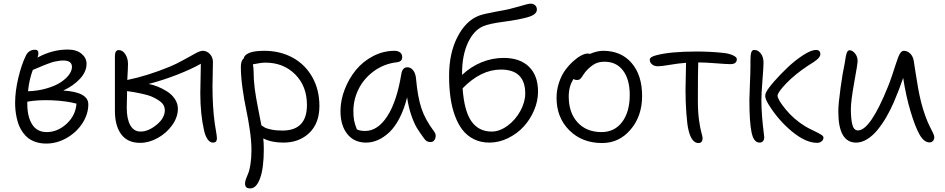

<svg xmlns="http://www.w3.org/2000/svg" viewBox="-20 -773 5186 1054"><path d="M233.9 15.1Q204.1 15.1 179.2 7.3Q154.3 -0.5 137 -13.4Q119.6 -26.4 106.2 -44.9Q92.8 -63.5 84.7 -83Q76.7 -102.5 71.8 -125.5Q66.9 -148.4 64.9 -168.2Q63 -188 63 -209Q63 -272 80.6 -345.5Q98.1 -418.9 122.1 -467.8Q137.7 -500 172.9 -500Q190.9 -500 190.9 -480Q190.9 -471.7 186 -457Q266.6 -501 352.1 -501Q399.9 -501 427.5 -478Q455.1 -455.1 455.1 -422.9Q455.1 -379.4 419.2 -340.6Q383.3 -301.8 327.1 -275.9Q464.8 -267.6 464.8 -200.2Q464.8 -146.5 432.4 -96.4Q399.9 -46.4 346.2 -15.6Q292.5 15.1 233.9 15.1ZM327.1 -440.9Q314.9 -440.9 301.3 -438.7Q287.6 -436.5 277.6 -434.3Q267.6 -432.1 249.8 -425.5Q231.9 -418.9 223.9 -415.8Q215.8 -412.6 192.4 -402.6Q168.9 -392.6 160.2 -389.2Q140.1 -336.4 133.8 -272Q188.5 -273.9 235.1 -287.4Q281.7 -300.8 311.5 -320.1Q341.3 -339.4 358.2 -361.8Q375 -384.3 375 -405.8Q375 -440.9 327.1 -440.9ZM129.9 -202.1Q129.9 -132.3 156.5 -90.1Q183.1 -47.9 236.8 -47.9Q295.9 -47.9 345.5 -93.3Q395 -138.7 399.9 -204.1Q342.8 -219.2 265.6 -222.4Q188.5 -225.6 129.9 -214.8Z M749.5 11.2Q680.2 11.2 645.5 -35.6Q610.8 -82.5 610.8 -165V-464.8Q610.8 -498 631.8 -498Q653.8 -498 668.2 -474.9Q682.6 -451.7 682.6 -422.9Q682.6 -398.4 678.7 -334Q789.1 -356.4 912.6 -407.2Q950.2 -422.9 990.7 -445.6Q1031.2 -468.3 1055.2 -481.2Q1079.1 -494.1 1092.8 -494.1Q1115.7 -494.1 1132.3 -476.3Q1148.9 -458.5 1148.9 -432.1Q1148.9 -407.2 1147.7 -364.3Q1146.5 -321.3 1146.5 -300.8Q1146.5 -186 1158.7 -97.2Q1160.2 -87.4 1163.3 -68.1Q1166.5 -48.8 1168.7 -34.9Q1170.9 -21 1170.9 -14.2Q1170.9 9.8 1148.9 9.8Q1132.3 9.8 1119.6 -8.5Q1106.9 -26.9 1100.6 -55.2Q1079.6 -146 1079.6 -261.2Q1079.6 -299.8 1082.5 -422.9Q1031.7 -394 953.9 -363.5Q876 -333 795.9 -312Q818.8 -308.1 844.2 -298.1Q869.6 -288.1 896 -271.7Q922.4 -255.4 939.5 -230.2Q956.5 -205.1 956.5 -175.8Q956.5 -130.4 925.8 -86.7Q895 -43 846.7 -15.9Q798.3 11.2 749.5 11.2ZM675.8 -182.1Q675.8 -119.6 695.3 -85.2Q714.8 -50.8 751.5 -50.8Q794.4 -50.8 839.6 -87.9Q884.8 -125 884.8 -168Q884.8 -193.8 865.2 -211.2Q845.7 -228.5 809.6 -244.1Q795.4 -250.5 755.6 -259.3Q715.8 -268.1 677.7 -272.9Q675.8 -215.3 675.8 -182.1Z M1354 261.2Q1338.9 261.2 1332 254.9Q1325.2 248.5 1325.2 232.9Q1325.2 222.7 1330.6 208.3Q1335.9 193.8 1342.8 178.2Q1349.6 162.6 1355 128.4Q1360.4 94.2 1360.4 49.8Q1360.4 2.4 1351.3 -59.6Q1342.3 -121.6 1331.3 -172.6Q1320.3 -223.6 1311.3 -288.3Q1302.2 -353 1302.2 -405.8Q1302.2 -440.4 1317.4 -451.2Q1320.3 -470.7 1347.9 -482.4Q1375.5 -494.1 1430.2 -494.1Q1516.6 -494.1 1585.2 -457.3Q1653.8 -420.4 1693.6 -351.1Q1733.4 -281.7 1733.4 -190.9Q1733.4 -96.7 1678.2 -43.5Q1623 9.8 1535.2 9.8Q1470.2 9.8 1425.3 -13.2Q1428.2 15.1 1428.2 45.9Q1428.2 148.9 1408 205.1Q1387.7 261.2 1354 261.2ZM1372.1 -383.8Q1372.1 -334 1378.4 -285.9Q1384.8 -237.8 1397.9 -172.4Q1411.1 -106.9 1415 -85Q1427.2 -76.2 1435.5 -71.8Q1443.8 -67.4 1469.5 -61.8Q1495.1 -56.2 1530.3 -56.2Q1665 -56.2 1665 -196.8Q1665 -299.8 1600.6 -364.5Q1536.1 -429.2 1437 -429.2Q1413.6 -429.2 1368.2 -419.9Q1372.1 -400.4 1372.1 -383.8Z M1989.3 9.8Q1924.3 9.8 1886.7 -37.1Q1849.1 -84 1849.1 -163.1Q1849.1 -221.7 1871.8 -281Q1894.5 -340.3 1932.9 -387.7Q1971.2 -435.1 2027.6 -464.6Q2084 -494.1 2146 -494.1Q2164.6 -494.1 2176.3 -485.1Q2188 -476.1 2188 -460Q2188 -434.1 2158.2 -431.2Q2087.9 -422.9 2032.7 -382.6Q1977.5 -342.3 1948.7 -284.4Q1919.9 -226.6 1919.9 -163.1Q1919.9 -133.8 1923.8 -112.3Q1927.7 -90.8 1939 -63Q1954.6 -54.2 1984.9 -54.2Q2053.7 -54.2 2106.2 -135.3Q2158.7 -216.3 2183.1 -367.2Q2189.5 -403.8 2216.3 -403.8Q2235.8 -403.8 2249 -385.7Q2262.2 -367.7 2264.2 -337.9Q2272.9 -240.2 2293.5 -178.2Q2314 -116.2 2363.3 -50.8Q2376.5 -33.7 2369.4 -13.4Q2362.3 6.8 2344.2 6.8Q2331.1 6.8 2323 2Q2314.9 -2.9 2307.1 -14.2Q2282.7 -47.4 2268.1 -71.5Q2253.4 -95.7 2238 -139.9Q2222.7 -184.1 2214.8 -238.8Q2198.7 -173.8 2173.1 -124.5Q2147.5 -75.2 2116.9 -46.6Q2086.4 -18.1 2054.4 -4.2Q2022.5 9.8 1989.3 9.8Z M2666.5 9.8Q2619.6 9.8 2582.3 -8.5Q2544.9 -26.9 2519.5 -59.3Q2494.1 -91.8 2477.3 -137.9Q2460.4 -184.1 2452.9 -238.3Q2445.3 -292.5 2445.3 -356Q2445.3 -481.4 2491.5 -570.6Q2537.6 -659.7 2609.4 -687Q2633.3 -696.3 2696.5 -707.8Q2759.8 -719.2 2775.4 -723.1Q2798.3 -728.5 2825.9 -736.6Q2853.5 -744.6 2869.1 -748.8Q2884.8 -752.9 2893.6 -752.9Q2907.2 -752.9 2917.2 -744.4Q2927.2 -735.8 2927.2 -720.2Q2927.2 -692.4 2875.5 -678.2Q2828.1 -664.6 2746.3 -653.8Q2664.6 -643.1 2632.3 -628.9Q2580.1 -606.4 2548.3 -537.4Q2516.6 -468.3 2516.6 -372.1V-361.8Q2564 -406.7 2623 -430.9Q2682.1 -455.1 2744.6 -455.1Q2834.5 -455.1 2884 -406.5Q2933.6 -357.9 2933.6 -270Q2933.6 -218.8 2912.1 -168Q2890.6 -117.2 2854.7 -78.1Q2818.8 -39.1 2769 -14.6Q2719.2 9.8 2666.5 9.8ZM2729.5 -391.1Q2619.6 -391.1 2519.5 -288.1Q2528.3 -163.1 2568.1 -106.9Q2607.9 -50.8 2678.7 -50.8Q2723.1 -50.8 2766.6 -83Q2810.1 -115.2 2836.7 -164.1Q2863.3 -212.9 2863.3 -259.8Q2863.3 -391.1 2729.5 -391.1Z M3285.2 12.2Q3175.8 12.2 3105.5 -57.6Q3035.2 -127.4 3035.2 -235.8Q3035.2 -279.3 3048.8 -319.8Q3062.5 -360.4 3083 -388.2Q3103.5 -416 3127.2 -437.3Q3150.9 -458.5 3171.4 -468.8Q3191.9 -479 3205.1 -479Q3212.4 -479 3218.3 -477.1Q3258.3 -494.1 3291 -494.1Q3389.6 -494.1 3447.3 -427.2Q3504.9 -360.4 3504.9 -246.1Q3504.9 -135.7 3441.9 -61.8Q3378.9 12.2 3285.2 12.2ZM3102.1 -243.2Q3102.1 -153.8 3150.9 -100.8Q3199.7 -47.9 3282.2 -47.9Q3353.5 -47.9 3395.3 -103.3Q3437 -158.7 3437 -252Q3437 -336.9 3400.4 -385.5Q3363.8 -434.1 3299.3 -434.1Q3268.1 -434.1 3247.6 -423.6Q3227.1 -413.1 3204.1 -390.1Q3191.9 -377.9 3182.1 -362.3Q3172.4 -346.7 3166 -340.3Q3159.7 -334 3147.9 -334Q3134.8 -334 3128.9 -339.8Q3102.1 -300.8 3102.1 -243.2Z M3814 12.2Q3776.9 12.2 3759.8 -58.1Q3752.4 -86.9 3747.8 -150.9Q3743.2 -214.8 3743.2 -277.8Q3743.2 -314 3746.1 -428.2Q3704.1 -425.3 3657.5 -417.2Q3610.8 -409.2 3591.8 -409.2Q3571.8 -409.2 3559.3 -419.7Q3546.9 -430.2 3546.9 -444.8Q3546.9 -460.4 3581.1 -469.2Q3658.2 -490.2 3804.2 -490.2Q3877.4 -490.2 3947.8 -482.9Q3981.9 -479.5 4003.4 -469.5Q4024.9 -459.5 4024.9 -448.2Q4024.9 -420.9 3988.8 -420.9Q3968.8 -420.9 3910.9 -425.5Q3853 -430.2 3818.8 -430.2H3813Q3811 -376 3811 -222.2Q3811 -157.2 3817.6 -111.6Q3824.2 -65.9 3830.6 -44.2Q3836.9 -22.5 3836.9 -15.1Q3836.9 12.2 3814 12.2Z M4466.3 11.2Q4402.8 11.2 4327.1 -51.5Q4251.5 -114.3 4198.7 -200.2Q4180.7 -230 4180.7 -246.1Q4180.7 -257.8 4186.5 -268.1Q4197.3 -289.1 4230.7 -327.1Q4264.2 -365.2 4304.9 -403.8Q4345.7 -442.4 4389.6 -470.7Q4433.6 -499 4460.4 -499Q4470.7 -499 4477.1 -493.2Q4483.4 -487.3 4483.4 -476.1Q4483.4 -470.2 4480.5 -464.4Q4477.5 -458.5 4473.6 -454.1Q4469.7 -449.7 4461.7 -443.4Q4453.6 -437 4448.2 -433.3Q4442.9 -429.7 4431.2 -422.4Q4419.4 -415 4413.6 -411.1Q4343.8 -364.7 4296.1 -315.2Q4248.5 -265.6 4248.5 -248Q4248.5 -227.1 4292.7 -172.9Q4336.9 -118.7 4399.4 -80.1Q4415 -70.3 4443.1 -57.1Q4471.2 -43.9 4485.8 -34.9Q4500.5 -25.9 4500.5 -18.1Q4500.5 -5.4 4490.2 2.9Q4480 11.2 4466.3 11.2ZM4149.4 9.8Q4117.2 9.8 4105.5 -47.4Q4093.8 -104.5 4093.8 -225.1Q4093.8 -249 4096.7 -311.8Q4099.6 -374.5 4099.6 -409.2V-440.9Q4099.6 -470.7 4104 -484.9Q4108.4 -499 4120.6 -499Q4140.6 -499 4156 -480Q4171.4 -460.9 4171.4 -428.2Q4171.4 -406.7 4165.5 -331.5Q4159.7 -256.3 4159.7 -225.1Q4159.7 -178.7 4163.6 -131.6Q4167.5 -84.5 4171.4 -54.7Q4175.3 -24.9 4175.3 -20Q4175.3 -6.3 4168.7 1.7Q4162.1 9.8 4149.4 9.8Z M4679.7 9.8Q4582 9.8 4582 -161.1Q4582 -202.1 4594.2 -290Q4606.4 -377.9 4616.7 -423.8Q4617.7 -429.7 4619.1 -438.2Q4620.6 -446.8 4621.3 -451.7Q4622.1 -456.5 4623.3 -463.1Q4624.5 -469.7 4625.5 -473.4Q4626.5 -477.1 4627.9 -481.4Q4629.4 -485.8 4630.9 -488.3Q4632.3 -490.7 4634.3 -492.9Q4636.2 -495.1 4638.7 -496.1Q4641.1 -497.1 4644 -497.1Q4659.7 -497.1 4673.8 -479.5Q4688 -461.9 4688 -438Q4688 -423.3 4669.4 -320.8Q4650.9 -218.3 4650.9 -173.8Q4650.9 -121.1 4658.9 -89.1Q4667 -57.1 4689.9 -57.1Q4757.3 -57.1 4854 -295.9Q4866.2 -326.2 4877.9 -360.8Q4889.6 -395.5 4896.2 -417Q4902.8 -438.5 4910.2 -457.5Q4917.5 -476.6 4925 -485.4Q4932.6 -494.1 4941.9 -494.1Q4960.4 -494.1 4976.1 -479.5Q4991.7 -464.8 4996.1 -439Q4998 -427.2 5005.6 -377.2Q5013.2 -327.1 5020.3 -288.1Q5027.3 -249 5035.6 -215.8Q5045.9 -173.8 5059.6 -136.7Q5073.2 -99.6 5083.7 -79.6Q5094.2 -59.6 5101.6 -43.7Q5108.9 -27.8 5108.9 -21Q5108.9 -7.3 5101.6 0.7Q5094.2 8.8 5083 8.8Q5052.7 8.8 5028.3 -33.7Q5003.9 -76.2 4979 -160.2Q4954.1 -241.7 4938 -345.2Q4917 -282.7 4886.7 -211.9Q4867.2 -167.5 4845.2 -129.6Q4823.2 -91.8 4796.9 -59.6Q4770.5 -27.3 4740.2 -8.8Q4710 9.8 4679.7 9.8Z"/></svg>

Font: Shantell Sans Normal
Style: Regular
Weight: 300
Designer: Stephen Nixon, Anya Danilova, Shantell Martin
Foundry: Arrow Type
Version: Version 1.006;[559af2be0]